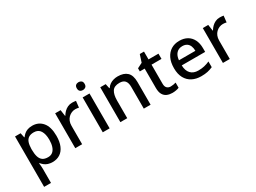

<svg xmlns="http://www.w3.org/2000/svg" viewBox="-50 -1537 3428 2570"><g transform="rotate(-30 1663.5 -252.0)"><path d="M352 -549Q449 -549 508.5 -479Q568 -409 568 -270Q568 -179 541 -116Q514 -53 465 -21.5Q416 10 351 10Q310 10 279 -0.5Q248 -11 226.5 -28.5Q205 -46 189 -66H182Q185 -48 187 -23.5Q189 1 189 20V240H83V-539H169L184 -467H189Q205 -489 227 -508Q249 -527 280 -538Q311 -549 352 -549ZM327 -462Q277 -462 247 -442.5Q217 -423 203.5 -384.5Q190 -346 189 -287V-271Q189 -209 202 -165.5Q215 -122 245.5 -99.5Q276 -77 329 -77Q374 -77 402.5 -101.5Q431 -126 445 -170Q459 -214 459 -272Q459 -360 427 -411Q395 -462 327 -462Z M969 -549Q983 -549 1000 -547.5Q1017 -546 1028 -544L1017 -445Q1006 -448 991 -450Q976 -452 963 -452Q933 -452 905.5 -440.5Q878 -429 856 -407.5Q834 -386 821.5 -355Q809 -324 809 -284V0H703V-539H787L801 -443H805Q822 -472 846 -496Q870 -520 901 -534.5Q932 -549 969 -549Z M1234 -539V0H1128V-539ZM1182 -744Q1206 -744 1224 -730Q1242 -716 1242 -683Q1242 -651 1224 -636.5Q1206 -622 1182 -622Q1156 -622 1138.5 -636.5Q1121 -651 1121 -683Q1121 -716 1138.5 -730Q1156 -744 1182 -744Z M1673 -549Q1767 -549 1817 -502Q1867 -455 1867 -351V0H1762V-336Q1762 -399 1735.5 -430.5Q1709 -462 1651 -462Q1569 -462 1537.5 -413Q1506 -364 1506 -272V0H1400V-539H1484L1499 -467H1505Q1523 -495 1549 -513Q1575 -531 1607 -540Q1639 -549 1673 -549Z M2224 -76Q2245 -76 2267 -80Q2289 -84 2305 -89V-9Q2288 -1 2259 4.5Q2230 10 2201 10Q2157 10 2120.5 -5Q2084 -20 2062 -57Q2040 -94 2040 -160V-458H1965V-506L2044 -546L2081 -660H2146V-539H2300V-458H2146V-162Q2146 -118 2167.5 -97Q2189 -76 2224 -76Z M2625 -549Q2696 -549 2747 -519.5Q2798 -490 2825.5 -435Q2853 -380 2853 -305V-247H2491Q2493 -164 2534.5 -120Q2576 -76 2651 -76Q2703 -76 2743.5 -85.5Q2784 -95 2827 -114V-26Q2787 -8 2745.5 1Q2704 10 2647 10Q2569 10 2509 -21Q2449 -52 2415.5 -113.5Q2382 -175 2382 -265Q2382 -356 2412.5 -419Q2443 -482 2497.5 -515.5Q2552 -549 2625 -549ZM2625 -467Q2568 -467 2533.5 -430Q2499 -393 2493 -325H2747Q2747 -367 2734 -399Q2721 -431 2694 -449Q2667 -467 2625 -467Z M3251 -549Q3265 -549 3282 -547.5Q3299 -546 3310 -544L3299 -445Q3288 -448 3273 -450Q3258 -452 3245 -452Q3215 -452 3187.5 -440.5Q3160 -429 3138 -407.5Q3116 -386 3103.5 -355Q3091 -324 3091 -284V0H2985V-539H3069L3083 -443H3087Q3104 -472 3128 -496Q3152 -520 3183 -534.5Q3214 -549 3251 -549Z"/></g></svg>

Font: Noto Sans Hebrew Medium
Style: Regular
Weight: 500
Designer: Monotype Design Team
Foundry: Monotype Imaging Inc.
Version: Version 2.003